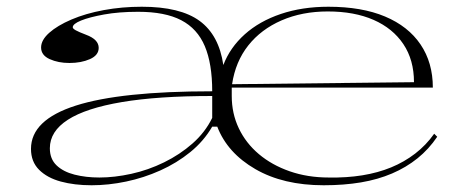

<svg xmlns="http://www.w3.org/2000/svg" viewBox="-20 -535 1380 570"><path d="M252 15Q201 15 160.5 4Q120 -7 96 -31Q72 -55 72 -93Q72 -179 205 -221.5Q338 -264 610 -264Q610 -346 588 -398Q566 -450 518 -475Q470 -500 390 -500Q333 -500 289 -492Q245 -484 220.5 -474Q196 -464 196 -454Q196 -450 205 -445Q214 -440 235 -432Q273 -418 273 -393Q273 -371 247 -359.5Q221 -348 186 -348Q153 -348 127.5 -359.5Q102 -371 102 -394Q102 -416 126 -437.5Q150 -459 192 -477Q234 -495 288 -505Q342 -515 401 -515Q515 -515 572.5 -473Q630 -431 643 -342Q663 -394 706.5 -433Q750 -472 813.5 -493.5Q877 -515 955 -515Q1054 -515 1123 -486Q1192 -457 1228.5 -403Q1265 -349 1265 -275H668V-250Q668 -198 689 -154Q710 -110 748.5 -77.5Q787 -45 840 -26.5Q893 -8 956 -8Q1009 -7 1055.5 -14.5Q1102 -22 1141 -38Q1180 -54 1212.5 -79Q1245 -104 1269 -138L1278 -129Q1253 -92 1219.5 -65Q1186 -38 1144 -20Q1102 -2 1051.5 6.5Q1001 15 941 15Q821 15 738 -33Q655 -81 625 -159H610Q585 -116 545 -83.5Q505 -51 456 -29Q407 -7 354.5 4Q302 15 252 15ZM275 -8Q320 -8 370 -19Q420 -30 467 -53Q514 -76 551.5 -109Q589 -142 610 -185V-250Q449 -250 342 -232Q235 -214 181.5 -179.5Q128 -145 128 -95Q128 -63 148 -44Q168 -25 201.5 -16.5Q235 -8 275 -8ZM669 -285 1209 -291Q1209 -357 1177.5 -404Q1146 -451 1089 -476Q1032 -501 953 -501Q877 -501 816 -474.5Q755 -448 717 -400Q679 -352 669 -285Z"/></svg>

Font: Kalnia SemiExpanded ExtraLight
Style: Regular
Weight: 250
Width: 6
Designer: Frida Medrano
Foundry: Frida Medrano
Version: Version 1.105